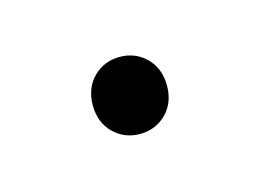

<svg xmlns="http://www.w3.org/2000/svg" viewBox="-30 -425 172 130"><g transform="rotate(-15 56.5 -360.0)"><path d="M58 -333Q47 -333 39.5 -340.5Q32 -348 32 -360Q32 -372 39.5 -379.5Q47 -387 58 -387Q69 -387 76.5 -379.5Q84 -372 84 -360Q84 -348 76.5 -340.5Q69 -333 58 -333Z"/></g></svg>

Font: Poppins Devanagari Thin
Style: Regular
Weight: 100
Designer: Ninad Kale (Devanagari), Jonny Pinhorn (Latin)
Foundry: Indian Type Foundry
Version: 4.005